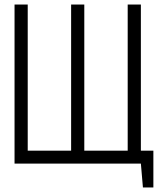

<svg xmlns="http://www.w3.org/2000/svg" viewBox="-20 -720 721 845"><path d="M570 -57V0H600L609 105H655V-57ZM542 -700V-57H351V-700H293V-57H102V-700H44V0H600V-700Z"/></svg>

Font: Advent Pro
Style: Regular
Weight: 400
Designer: VivaRado, Andreas Kalpakidis
Foundry: VivaRado, Andreas Kalpakidis
Version: Version 3.000